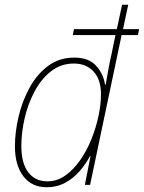

<svg xmlns="http://www.w3.org/2000/svg" viewBox="-20 -780 607 810"><path d="M177 10Q114 10 78.5 -36.5Q43 -83 43 -163Q43 -223 58.5 -288.5Q74 -354 105 -410.5Q136 -467 183 -502Q230 -537 293 -537Q355 -537 386 -502Q417 -467 423 -423H426Q431 -453 437 -486Q443 -519 450 -549L467 -632H287L292 -657H473L495 -760H521L499 -657H567L562 -632H493L360 0H338L362 -122H360Q342 -88 316 -58Q290 -28 255 -9Q220 10 177 10ZM180 -15Q221 -15 255.5 -39.5Q290 -64 318 -104Q346 -144 365.5 -192.5Q385 -241 395.5 -290.5Q406 -340 406 -382Q406 -445 374.5 -478.5Q343 -512 292 -512Q237 -512 195.5 -479.5Q154 -447 126 -394.5Q98 -342 84 -281.5Q70 -221 70 -164Q70 -92 99 -53.5Q128 -15 180 -15Z"/></svg>

Font: Noto Sans SemiCondensed Thin
Style: Italic
Weight: 100
Width: 4
Italic angle: -12°
Designer: Monotype Design Team
Foundry: Monotype Imaging Inc.
Version: Version 2.013; ttfautohint (v1.8.4.7-5d5b)